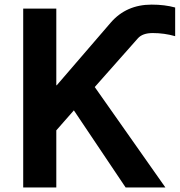

<svg xmlns="http://www.w3.org/2000/svg" viewBox="-20 -824 790 844"><path d="M82 0V-786.1H227.5V-449.2H229.5L466.8 -724.6Q535.2 -803.7 646.5 -803.7Q704.1 -803.7 750 -791V-665Q702.1 -678.7 651.4 -678.7Q606.4 -678.7 585.9 -655.3L396.5 -441.4L707 0H532.2L304.7 -338.9L227.5 -251V0Z"/></svg>

Font: Gothic A1 ExtraBold
Style: Regular
Weight: 800
Designer: HanYang I&C Co.,Ltd.
Foundry: HanYang I&C Co.,Ltd.
Version: Version 2.50